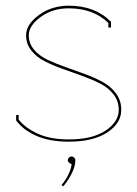

<svg xmlns="http://www.w3.org/2000/svg" viewBox="-20 -489 477 668"><path d="M215.8 67.9Q215.8 63.5 220 59.3Q224.1 55.2 229 55.2Q233.4 55.2 237.8 59.1Q242.2 63 242.2 67.9Q242.2 88.9 230 113.5Q217.8 138.2 200.2 159.2L193.8 154.8Q209.5 137.2 219.2 115.5Q229 93.8 229 81.1Q224.6 81.1 220.2 76.9Q215.8 72.8 215.8 67.9ZM44.9 -73.2Q67.4 -43.9 111.3 -23.9Q155.3 -3.9 219.2 -3.9Q300.8 -3.9 346.9 -34.4Q393.1 -64.9 393.1 -106.9Q393.1 -137.2 375.2 -160.4Q357.4 -183.6 329.1 -198Q300.8 -212.4 266.4 -224.9Q231.9 -237.3 197.5 -249.5Q163.1 -261.7 134.8 -276.4Q106.4 -291 88.6 -313.7Q70.8 -336.4 70.8 -366.2Q70.8 -404.3 115.5 -436.8Q160.2 -469.2 219.2 -469.2Q310.1 -469.2 365.2 -414.1L366.2 -413.1V-393.1H356.9V-409.2Q304.7 -460 219.2 -460Q162.1 -460 121.1 -429.7Q80.1 -399.4 80.1 -366.2Q80.1 -338.4 97.9 -316.9Q115.7 -295.4 144 -281.7Q172.4 -268.1 206.8 -256.1Q241.2 -244.1 275.4 -231.4Q309.6 -218.8 337.9 -203.4Q366.2 -188 384 -163.3Q401.9 -138.7 401.9 -106.9Q401.9 -60.1 353 -28.1Q304.2 3.9 219.2 3.9Q151.9 3.9 106.2 -16.6Q60.5 -37.1 37.1 -68.8L36.1 -69.8V-88.9H44.9Z"/></svg>

Font: Rawengulk
Style: Ultralight
Weight: 200
Version: Version 0.92